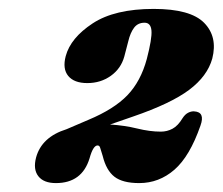

<svg xmlns="http://www.w3.org/2000/svg" viewBox="-20 -737 500 431"><path d="M61 -383.5Q73.5 -429.5 129.5 -447L178.5 -468Q236 -492 266 -523.2Q296 -554.5 309.5 -604.5Q321.5 -650.5 320 -668.2Q318.5 -686 304.5 -686Q289.5 -686 281 -674.8Q272.5 -663.5 268 -644.5L259 -610Q251.5 -583 228.8 -566.8Q206 -550.5 176 -550.5Q146.5 -550.5 133.2 -566.5Q120 -582.5 127.5 -611Q138.5 -652 188 -684.5Q237.5 -717 325 -717Q407.5 -717 438.2 -685.8Q469 -654.5 456.5 -605.5Q445.5 -566 404.5 -535.2Q363.5 -504.5 279 -475.5L227 -457.5Q259.5 -455.5 288 -448.5Q316.5 -441.5 341 -441.5Q355 -441.5 367.2 -448Q379.5 -454.5 390 -472Q395.5 -480.5 402.5 -484Q409.5 -487.5 416 -487Q441 -485.5 430 -455Q406 -386 371.5 -356Q337 -326 292.5 -326Q255.5 -326 237 -340.2Q218.5 -354.5 210.5 -387Q206.5 -399 205 -404.8Q203.5 -410.5 199 -410.5Q189 -410.5 181 -381.5Q164 -326 105.5 -326Q78 -326 66 -341.5Q54 -357 61 -383.5Z"/></svg>

Font: Fraunces 72pt S050 Black
Style: Italic
Weight: 900
Italic angle: -16°
Version: Version 1.000; ttfautohint (v1.8.3)